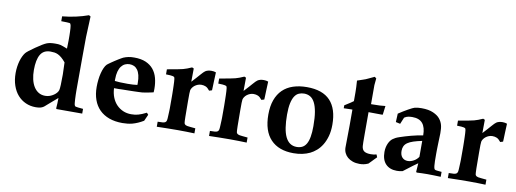

<svg xmlns="http://www.w3.org/2000/svg" viewBox="-59 -1055 3785 1408"><g transform="rotate(10 1833.5 -351.0)"><path d="M585.9 -35.2V0H483.4H395.5L391.1 -3.9L393.6 -42.5L394.5 -82.5Q377.4 -68.4 359.4 -52.5Q341.3 -36.6 320.8 -19Q312 -10.7 304.4 -4.6Q296.9 1.5 288.1 5.4Q279.3 9.3 268.1 11.2Q256.8 13.2 240.7 13.2Q200.7 13.2 166.3 -2.2Q131.8 -17.6 106.7 -46.1Q81.5 -74.7 67.4 -116Q53.2 -157.2 53.2 -208.5Q53.2 -232.9 56.4 -255.6Q59.6 -278.3 65.4 -298.6Q71.3 -318.8 79.1 -335.2Q86.9 -351.6 96.2 -363.3Q106.9 -377 161.6 -415Q215.8 -452.6 239.7 -461.9Q262.7 -471.2 301.3 -471.2Q314.9 -471.2 324 -470.7Q333 -470.2 342 -468Q351.1 -465.8 362.5 -461.4Q374 -457 393.1 -449.7Q394.5 -478.5 394.5 -509.8Q394.5 -516.6 394.5 -527.6Q394.5 -538.6 394.3 -551.3Q394 -564 393.6 -576.9Q393.1 -589.8 392.3 -601.1Q391.6 -612.3 390.1 -620.4Q388.7 -628.4 386.7 -631.3Q384.8 -634.3 384 -635.7Q383.3 -637.2 377.9 -638.2Q372.6 -639.2 358.9 -639.6Q345.2 -640.1 316.9 -640.6V-676.8Q420.9 -687 509.8 -719.2L522.5 -711.9Q522 -704.1 521.5 -689.9Q521 -675.8 520.3 -659.2Q519.5 -642.6 518.8 -625.2Q518.1 -607.9 517.6 -593.5Q517.1 -579.1 516.6 -569.3Q516.1 -559.6 516.1 -558.1Q515.1 -494.1 515.1 -405.3Q515.1 -316.4 514.6 -201.2V-155.8Q514.6 -144 515.1 -127.2Q515.6 -110.4 516.4 -94.5Q517.1 -78.6 518.6 -66.2Q520 -53.7 522 -50.3Q523.9 -46.9 525.1 -44.9Q526.4 -43 532 -41.5Q537.6 -40 549.8 -38.6Q562 -37.1 585.9 -35.2ZM393.1 -347.2Q376.5 -367.2 362.3 -379.2Q348.1 -391.1 334.7 -397.5Q321.3 -403.8 307.6 -405.8Q293.9 -407.7 278.3 -407.7Q227.1 -407.7 204.1 -368.7Q181.2 -329.6 181.2 -253.9Q181.2 -216.3 188.5 -184.6Q195.8 -152.8 210.2 -129.9Q224.6 -106.9 245.8 -94Q267.1 -81.1 295.4 -81.1Q313.5 -81.1 329.6 -86.9Q345.7 -92.8 358.6 -101.8Q371.6 -110.8 379.9 -121.3Q388.2 -131.8 390.6 -141.1Q396 -161.6 396 -257.3Z M1064 -75.2 1042.5 -27.3Q1000.5 -2 960 8.8Q926.8 17.1 887.7 17.1Q832 17.1 788.8 1.5Q745.6 -14.2 716.1 -43.7Q686.5 -73.2 671.4 -115.7Q656.2 -158.2 656.2 -211.4Q656.2 -237.8 659.2 -264.4Q662.1 -291 668 -314Q673.8 -336.9 682.1 -355.5Q690.4 -374 700.7 -384.3Q702.6 -386.2 710.2 -391.8Q717.8 -397.5 728.3 -404.8Q738.8 -412.1 751.2 -420.2Q763.7 -428.2 775.1 -435.5Q786.6 -442.9 796.4 -448.2Q806.2 -453.6 811 -456.1Q828.1 -463.4 848.1 -467.5Q868.2 -471.7 891.6 -471.2Q941.9 -471.2 977.1 -456.1Q1012.2 -440.9 1034.2 -414.1Q1056.2 -387.2 1065.9 -350.6Q1075.7 -314 1075.7 -271Q1075.7 -264.2 1075.4 -257.6Q1075.2 -251 1074.7 -244.6Q1067.4 -242.7 1054.9 -240Q1042.5 -237.3 1029.8 -235.1Q1017.1 -232.9 1006.6 -231.2Q996.1 -229.5 992.7 -229Q982.9 -228.5 966.8 -227.8Q950.7 -227.1 932.6 -226.6Q914.6 -226.1 896 -225.8Q877.4 -225.6 862.5 -225.3Q847.7 -225.1 838.6 -224.9Q829.6 -224.6 829.6 -224.6Q826.2 -224.1 822.8 -224.1Q819.3 -224.1 815.4 -224.1H783.2Q785.2 -185.5 797.6 -154.8Q810.1 -124 831.1 -102.5Q852.1 -81.1 879.6 -69.3Q907.2 -57.6 939.5 -57.6Q954.6 -57.6 966.8 -59.1Q979 -60.5 991.7 -64Q1004.4 -67.4 1018.8 -73.5Q1033.2 -79.6 1052.2 -88.9ZM947.8 -277.3Q947.8 -280.8 948 -283.9Q948.2 -287.1 948.2 -290Q948.2 -325.2 942.1 -349.4Q936 -373.5 925 -388.4Q914.1 -403.3 898.9 -410.2Q883.8 -417 866.2 -417Q848.1 -417 832.3 -409.7Q816.4 -402.3 804.7 -387Q793 -371.6 786.4 -347.4Q779.8 -323.2 779.8 -289.1V-277.3Q808.6 -272.9 876 -272.9Q919.4 -272.9 947.8 -277.3Z M1421.4 -37.6V0Q1393.6 -1 1363 -1.7Q1332.5 -2.4 1298.3 -2.4Q1260.3 -2.4 1221.4 -1.7Q1182.6 -1 1141.1 0V-37.6Q1164.1 -37.6 1177.5 -38.8Q1190.9 -40 1197.8 -44.7Q1204.6 -49.3 1206.8 -59.1Q1209 -68.8 1209.5 -86.4L1211.4 -129.9Q1211.9 -136.7 1211.9 -147.7Q1211.9 -158.7 1211.9 -174.3V-238.3Q1211.9 -246.1 1211.7 -259Q1211.4 -272 1211.2 -286.9Q1210.9 -301.8 1210.4 -317.4Q1210 -333 1209.2 -345.9Q1208.5 -358.9 1207.3 -367.9Q1206.1 -377 1204.6 -378.9Q1203.1 -381.3 1200.4 -383.1Q1197.8 -384.8 1191.4 -386.2Q1185.1 -387.7 1173.3 -388.7Q1161.6 -389.6 1141.1 -390.1V-427.7Q1185.5 -435.5 1214.6 -440.9Q1243.7 -446.3 1257.8 -450.2Q1285.6 -457.5 1320.8 -473.6L1334 -467.8L1333 -369.1Q1352.5 -389.6 1366.2 -405.3Q1379.9 -420.9 1389.9 -432.1Q1399.9 -443.4 1407 -450.7Q1414.1 -458 1419.9 -461.9Q1437.5 -473.6 1466.3 -473.6Q1484.4 -473.6 1499 -467.8L1496.1 -398.4Q1495.1 -370.1 1494.6 -353.8Q1494.1 -337.4 1493.7 -333.5L1473.1 -327.1Q1457.5 -347.2 1442.9 -353.5Q1428.2 -359.9 1410.2 -359.9Q1396.5 -359.9 1383.8 -355Q1371.1 -350.1 1361.1 -342.3Q1351.1 -334.5 1344.5 -324.7Q1337.9 -314.9 1335.9 -305.7Q1335 -300.8 1334.2 -280.3Q1333.5 -259.8 1334 -223.1L1335 -107.9Q1335.4 -89.4 1335.9 -77.6Q1336.4 -65.9 1337.4 -61.5Q1338.9 -57.1 1341.1 -54Q1343.3 -50.8 1347.9 -48.3Q1352.5 -45.9 1360.4 -44.2Q1368.2 -42.5 1381.3 -41.5Z M1810.5 -37.6V0Q1782.7 -1 1752.2 -1.7Q1721.7 -2.4 1687.5 -2.4Q1649.4 -2.4 1610.6 -1.7Q1571.8 -1 1530.3 0V-37.6Q1553.2 -37.6 1566.7 -38.8Q1580.1 -40 1586.9 -44.7Q1593.8 -49.3 1595.9 -59.1Q1598.1 -68.8 1598.6 -86.4L1600.6 -129.9Q1601.1 -136.7 1601.1 -147.7Q1601.1 -158.7 1601.1 -174.3V-238.3Q1601.1 -246.1 1600.8 -259Q1600.6 -272 1600.3 -286.9Q1600.1 -301.8 1599.6 -317.4Q1599.1 -333 1598.4 -345.9Q1597.7 -358.9 1596.4 -367.9Q1595.2 -377 1593.8 -378.9Q1592.3 -381.3 1589.6 -383.1Q1586.9 -384.8 1580.6 -386.2Q1574.2 -387.7 1562.5 -388.7Q1550.8 -389.6 1530.3 -390.1V-427.7Q1574.7 -435.5 1603.8 -440.9Q1632.8 -446.3 1647 -450.2Q1674.8 -457.5 1710 -473.6L1723.1 -467.8L1722.2 -369.1Q1741.7 -389.6 1755.4 -405.3Q1769 -420.9 1779.1 -432.1Q1789.1 -443.4 1796.1 -450.7Q1803.2 -458 1809.1 -461.9Q1826.7 -473.6 1855.5 -473.6Q1873.5 -473.6 1888.2 -467.8L1885.3 -398.4Q1884.3 -370.1 1883.8 -353.8Q1883.3 -337.4 1882.8 -333.5L1862.3 -327.1Q1846.7 -347.2 1832 -353.5Q1817.4 -359.9 1799.3 -359.9Q1785.6 -359.9 1772.9 -355Q1760.3 -350.1 1750.2 -342.3Q1740.2 -334.5 1733.6 -324.7Q1727.1 -314.9 1725.1 -305.7Q1724.1 -300.8 1723.4 -280.3Q1722.7 -259.8 1723.1 -223.1L1724.1 -107.9Q1724.6 -89.4 1725.1 -77.6Q1725.6 -65.9 1726.6 -61.5Q1728 -57.1 1730.2 -54Q1732.4 -50.8 1737.1 -48.3Q1741.7 -45.9 1749.5 -44.2Q1757.3 -42.5 1770.5 -41.5Z M1931.2 -230.5Q1931.2 -293 1948 -339.4Q1964.8 -385.7 1996.3 -416.5Q2027.8 -447.3 2073.5 -462.4Q2119.1 -477.5 2176.3 -477.5Q2293 -477.5 2349.9 -416.7Q2406.7 -356 2406.7 -237.8Q2406.7 -189.5 2396 -151.6Q2385.3 -113.8 2367.9 -85.7Q2350.6 -57.6 2328.4 -38.6Q2306.2 -19.5 2283.2 -8.3Q2230.5 17.1 2161.1 17.1Q2050.8 17.1 1991 -45.7Q1931.2 -108.4 1931.2 -230.5ZM2066.4 -253.9Q2066.4 -200.2 2072.8 -158.7Q2079.1 -117.2 2092.5 -89.1Q2106 -61 2127 -46.6Q2147.9 -32.2 2176.8 -32.2Q2200.2 -32.2 2218 -41.3Q2235.8 -50.3 2247.8 -70.8Q2259.8 -91.3 2265.6 -124Q2271.5 -156.7 2271.5 -203.6Q2271.5 -266.1 2264.2 -308.8Q2256.8 -351.6 2242.9 -377.9Q2229 -404.3 2209 -415.8Q2189 -427.2 2164.1 -427.2Q2143.1 -427.2 2125 -419.4Q2106.9 -411.6 2094 -392.1Q2081.1 -372.6 2073.7 -338.9Q2066.4 -305.2 2066.4 -253.9Z M2467.8 -371.6V-393.6L2511.7 -421.4Q2522.9 -428.2 2532.2 -436V-501.5Q2532.2 -519 2531.2 -540.5Q2530.3 -562 2528.3 -588.4Q2552.2 -596.2 2567.6 -601.6Q2583 -606.9 2589.8 -609.4Q2590.8 -609.9 2606.2 -616.9Q2621.6 -624 2651.9 -638.2L2664.6 -628.4L2659.7 -577.6V-436H2668Q2700.7 -436 2725.1 -437.3Q2749.5 -438.5 2766.1 -440.9L2757.8 -375Q2754.9 -374.5 2752.2 -374.3Q2749.5 -374 2747.1 -374L2651.9 -375V-211.9Q2651.9 -137.2 2653.3 -123Q2655.8 -96.2 2671.9 -85.2Q2688 -74.2 2720.7 -74.2Q2733.9 -74.2 2742.2 -75.4Q2750.5 -76.7 2763.7 -79.6L2771.5 -59.6L2753.9 -42Q2742.7 -30.8 2733.9 -21.2Q2725.1 -11.7 2716.3 -3.4Q2697.3 4.9 2682.4 7.6Q2667.5 10.3 2651.9 10.3Q2623.5 10.3 2601.1 2.4Q2578.6 -5.4 2563 -18.8Q2547.4 -32.2 2538.8 -50.8Q2530.3 -69.3 2530.3 -91.3L2532.2 -252.4V-373H2519Q2492.2 -373 2467.8 -371.6Z M3255.4 -36.6V0Q3227.1 -1 3202.4 -1.7Q3177.7 -2.4 3155.8 -2.4Q3135.3 -2.4 3115.5 -1.7Q3095.7 -1 3076.2 0L3071.8 -5.4L3076.2 -69.3Q3067.9 -64 3042 -44.9Q3016.1 -25.9 2972.7 7.8Q2952.6 12.7 2930.7 12.7Q2877.4 12.7 2847.4 -18.3Q2817.4 -49.3 2817.4 -108.4Q2817.4 -128.4 2821.3 -144.8Q2825.2 -161.1 2831.3 -174.1Q2837.4 -187 2844.7 -196Q2852.1 -205.1 2859.4 -210.4Q2867.7 -216.8 2879.2 -222.7Q2890.6 -228.5 2907.2 -233.9Q2945.8 -247.1 2988 -258.3Q3030.3 -269.5 3076.2 -276.9Q3076.2 -336.4 3051.5 -366Q3026.9 -395.5 2975.1 -395.5Q2960.4 -395.5 2945.6 -393.1Q2930.7 -390.6 2915.5 -380.4L2895 -331.1L2861.8 -338.4L2864.7 -401.4Q2882.3 -413.1 2900.1 -424.1Q2918 -435.1 2933.8 -443.8Q2949.7 -452.6 2961.7 -458.5Q2973.6 -464.4 2979.5 -465.8Q2999.5 -471.2 3030.3 -471.2Q3083.5 -471.2 3117.9 -455.8Q3152.3 -440.4 3168.5 -419.4Q3176.8 -409.2 3182.4 -398.2Q3188 -387.2 3191.4 -374.8Q3194.8 -362.3 3196 -347.4Q3197.3 -332.5 3197.3 -314Q3197.3 -312.5 3197 -303.5Q3196.8 -294.4 3196.3 -281Q3195.8 -267.6 3195.3 -251.2Q3194.8 -234.9 3194.3 -218.5Q3193.8 -202.1 3193.6 -186.8Q3193.4 -171.4 3193.4 -160.6Q3193.4 -127 3193.8 -105.2Q3194.3 -83.5 3195.8 -70.6Q3197.3 -57.6 3199.7 -51.5Q3202.1 -45.4 3206.1 -43.5Q3210.4 -41 3222.9 -39.8Q3235.4 -38.6 3255.4 -36.6ZM3076.2 -235.8Q3039.1 -228 3012.9 -219.5Q2986.8 -210.9 2970.5 -199.7Q2954.1 -188.5 2946.8 -173.3Q2939.5 -158.2 2939.5 -137.7Q2939.5 -106.4 2955.1 -89.4Q2970.7 -72.3 2997.1 -72.3Q3008.3 -72.3 3019.5 -75.7Q3030.8 -79.1 3041.3 -85Q3051.8 -90.8 3060.8 -99.1Q3069.8 -107.4 3076.2 -117.2Z M3588.9 -37.6V0Q3561 -1 3530.5 -1.7Q3500 -2.4 3465.8 -2.4Q3427.7 -2.4 3388.9 -1.7Q3350.1 -1 3308.6 0V-37.6Q3331.5 -37.6 3345 -38.8Q3358.4 -40 3365.2 -44.7Q3372.1 -49.3 3374.3 -59.1Q3376.5 -68.8 3377 -86.4L3378.9 -129.9Q3379.4 -136.7 3379.4 -147.7Q3379.4 -158.7 3379.4 -174.3V-238.3Q3379.4 -246.1 3379.2 -259Q3378.9 -272 3378.7 -286.9Q3378.4 -301.8 3377.9 -317.4Q3377.4 -333 3376.7 -345.9Q3376 -358.9 3374.8 -367.9Q3373.5 -377 3372.1 -378.9Q3370.6 -381.3 3367.9 -383.1Q3365.2 -384.8 3358.9 -386.2Q3352.5 -387.7 3340.8 -388.7Q3329.1 -389.6 3308.6 -390.1V-427.7Q3353 -435.5 3382.1 -440.9Q3411.1 -446.3 3425.3 -450.2Q3453.1 -457.5 3488.3 -473.6L3501.5 -467.8L3500.5 -369.1Q3520 -389.6 3533.7 -405.3Q3547.4 -420.9 3557.4 -432.1Q3567.4 -443.4 3574.5 -450.7Q3581.5 -458 3587.4 -461.9Q3605 -473.6 3633.8 -473.6Q3651.9 -473.6 3666.5 -467.8L3663.6 -398.4Q3662.6 -370.1 3662.1 -353.8Q3661.6 -337.4 3661.1 -333.5L3640.6 -327.1Q3625 -347.2 3610.4 -353.5Q3595.7 -359.9 3577.6 -359.9Q3564 -359.9 3551.3 -355Q3538.6 -350.1 3528.6 -342.3Q3518.6 -334.5 3512 -324.7Q3505.4 -314.9 3503.4 -305.7Q3502.4 -300.8 3501.7 -280.3Q3501 -259.8 3501.5 -223.1L3502.4 -107.9Q3502.9 -89.4 3503.4 -77.6Q3503.9 -65.9 3504.9 -61.5Q3506.3 -57.1 3508.5 -54Q3510.7 -50.8 3515.4 -48.3Q3520 -45.9 3527.8 -44.2Q3535.6 -42.5 3548.8 -41.5Z"/></g></svg>

Font: XB Kayhan
Style: Bold
Weight: 700
Designer: Behnam
Foundry: Irmug
Version: Version 7.300 2009